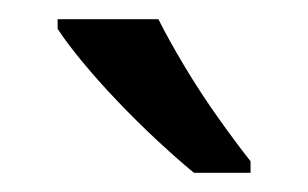

<svg xmlns="http://www.w3.org/2000/svg" viewBox="-20 -786 321 200"><path d="M145 -766Q156 -744 172.5 -716.5Q189 -689 207.5 -663Q226 -637 241 -618V-606H182Q165 -620 144 -639.5Q123 -659 102.5 -680.5Q82 -702 65.5 -722Q49 -742 40 -756V-766Z"/></svg>

Font: oriya115
Style: Regular
Weight: 400
Designer: Amélie Bonet and Sol Matas
Foundry: Google LLC
Version: Version 2.003